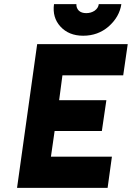

<svg xmlns="http://www.w3.org/2000/svg" viewBox="-20 -915 642 935"><path d="M63 0H504L525 -152H228L246 -277H476L498 -427H268L284 -548H580L602 -700H161ZM243 -895Q234 -830 274 -786Q315 -741 385 -741Q457 -741 509 -786Q562 -833 571 -895H461Q459 -876 441 -863Q423 -851 400 -851Q377 -851 364 -863Q351 -876 352 -895Z"/></svg>

Font: Unageo
Style: ExtraBold-Italic
Weight: 800
Designer: Richard Sepsi
Foundry: Richard Sepsi
Version: Version 2.000